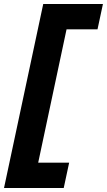

<svg xmlns="http://www.w3.org/2000/svg" viewBox="-55 -720 532 955"><path d="M-35 215 160 -700H457L430 -574H276L135 89H289L262 215Z"/></svg>

Font: Red Hat Text
Style: Bold Italic
Weight: 700
Italic angle: -12°
Designer: Pentagram, MCKL
Foundry: Pentagram, MCKL
Version: Version 1.023; ttfautohint (v1.8.3)